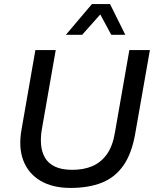

<svg xmlns="http://www.w3.org/2000/svg" viewBox="-20 -914 760 944"><path d="M327 10Q238 10 178.5 -25.5Q119 -61 94.5 -125.5Q70 -190 86 -278L154 -668H254L185 -274Q179 -237 182 -202Q185 -167 201 -139Q217 -111 250 -95Q283 -79 336 -79Q391 -79 433.5 -97Q476 -115 505 -155Q534 -195 545 -262L616 -668H717L645 -258Q628 -159 586.5 -100Q545 -41 480 -15.5Q415 10 327 10ZM304 -743 432 -894H521L596 -743H527L473 -843L384 -743Z"/></svg>

Font: Gantari Medium
Style: Italic
Weight: 500
Italic angle: -10°
Designer: Anugrah Pasau
Foundry: Lafontype
Version: Version 1.000